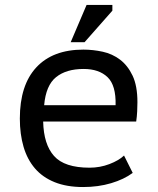

<svg xmlns="http://www.w3.org/2000/svg" viewBox="-20 -740 638 774"><path d="M515 -43Q480 -17 428 -1.5Q376 14 315 14Q249 14 200.5 -5.5Q152 -25 121 -61Q90 -97 75 -148Q60 -199 60 -262Q60 -397 126.5 -468.5Q193 -540 316 -540Q355 -540 394 -531.5Q433 -523 464 -499.5Q495 -476 514.5 -435Q534 -394 534 -328Q534 -312 533 -291Q532 -270 529 -250H154Q156 -158 198 -111Q240 -64 341 -64Q383 -64 421 -78.5Q459 -93 480 -113ZM446 -316Q448 -396 413.5 -429Q379 -462 317 -462Q247 -462 206 -429Q165 -396 158 -316ZM329 -720H433V-697L321 -570H265Z"/></svg>

Font: PT Sans Caption
Style: Regular
Weight: 400
Designer: A.Korolkova, O.Umpeleva, V.Yefimov
Foundry: ParaType Ltd
Version: Version 2.004W OFL